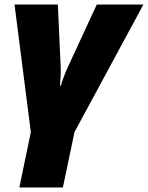

<svg xmlns="http://www.w3.org/2000/svg" viewBox="-20 -573 642 833"><path d="M64 240.2 113.8 0 43 -553.2H231L243.2 -285.2Q244.1 -261.7 242.9 -240Q241.7 -218.3 240.2 -201.2H244.1Q248 -216.8 257.1 -240.5Q266.1 -264.2 272 -276.9L399.9 -553.2H602.1L303.2 0L252.9 240.2Z"/></svg>

Font: Open Sans ExtraBold
Style: Italic
Weight: 800
Italic angle: -12°
Designer: Monotype Design Team
Foundry: Monotype Imaging Inc.
Version: Version 3.000; ttfautohint (v1.8.4)